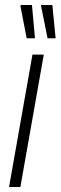

<svg xmlns="http://www.w3.org/2000/svg" viewBox="-20 -743 241 763"><path d="M16 0 109 -526H154L61 0ZM169 -591 143 -720 144 -723H188L201 -591ZM86 -591 61 -720 63 -723H107L119 -591Z"/></svg>

Font: Archivo Condensed Thin
Style: Italic
Weight: 250
Width: 3
Italic angle: -10°
Designer: Hector Gatti
Foundry: Omnibus-Type
Version: Version 2.001